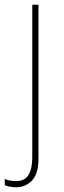

<svg xmlns="http://www.w3.org/2000/svg" viewBox="-52 -614 268 809"><path d="M17 175Q1 175 -11 172.5Q-23 170 -32 166V140Q-21 145 -8.5 147Q4 149 17 149Q52 149 68 123Q84 97 84 50V-594H110V56Q110 119 82.5 147Q55 175 17 175Z"/></svg>

Font: Noto Sans Malayalam UI SemiCondensed Thin
Style: Regular
Weight: 100
Width: 4
Designer: Jelle Bosma - Monotype Design Team
Foundry: Monotype Imaging Inc.
Version: Version 2.104; ttfautohint (v1.8.4.7-5d5b)